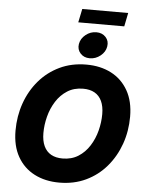

<svg xmlns="http://www.w3.org/2000/svg" viewBox="-68 -1133 906 1196"><g transform="rotate(5 385.5 -535.0)"><path d="M347.7 9.8Q259.8 9.8 192.1 -25.1Q124.5 -60.1 86.7 -127Q48.8 -193.8 48.8 -289.6Q48.8 -379.9 77.1 -460.7Q105.5 -541.5 158.7 -603.8Q211.9 -666 286.6 -701.7Q361.3 -737.3 453.6 -737.3Q541.5 -737.3 608.6 -702.6Q675.8 -668 714.1 -600.8Q752.4 -533.7 752.4 -437.5Q752.4 -347.2 723.9 -266.6Q695.3 -186 642.1 -123.5Q588.9 -61 514.4 -25.6Q439.9 9.8 347.7 9.8ZM355 -141.6Q411.6 -141.6 453.6 -168.2Q495.6 -194.8 523.4 -238.8Q551.3 -282.7 564.7 -335Q578.1 -387.2 578.1 -438.5Q578.1 -486.8 562.7 -519.8Q547.4 -552.7 518.1 -569.3Q488.8 -585.9 446.3 -585.9Q389.6 -585.9 347.7 -559.3Q305.7 -532.7 277.8 -488.8Q250 -444.8 236.6 -392.8Q223.1 -340.8 223.1 -289.6Q223.1 -241.2 238.5 -208Q253.9 -174.8 283.4 -158.2Q313 -141.6 355 -141.6ZM469.7 -778.3Q433.1 -778.3 411.4 -802.5Q389.6 -826.7 395 -860.8Q400.9 -895.5 430.7 -919.4Q460.4 -943.4 497.6 -943.4Q534.2 -943.4 556.2 -919.4Q578.1 -895.5 572.3 -860.8Q566.9 -826.7 536.9 -802.5Q506.8 -778.3 469.7 -778.3ZM684.1 -1080.1 667 -995.1H379.4L397 -1080.1Z"/></g></svg>

Font: Inter 16pt ExtraBold
Style: Italic
Weight: 800
Italic angle: -9.3988°
Version: Version 4.001;git-66647c0bb